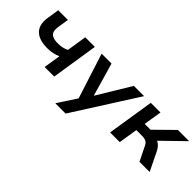

<svg xmlns="http://www.w3.org/2000/svg" viewBox="18 -1111 1908 1908"><g transform="rotate(45 972.0 -157.0)"><path d="M407 0 436 -179Q404 -165 368 -157.5Q332 -150 294 -150Q176 -150 122 -205Q68 -260 84 -365L104 -494H240L222 -377Q215 -336 224 -309.5Q233 -283 260.5 -270.5Q288 -258 336 -258Q368 -258 396.5 -264.5Q425 -271 451 -284L484 -494H619L542 0Z M737 180 879 -37V20L714 -494H853L961 -121H941L1167 -494H1311L882 180Z M1327 0 1405 -494H1541L1510 -303H1592L1786 -494H1944L1688 -245L1668 -283Q1698 -280 1719 -270Q1740 -260 1757 -241.5Q1774 -223 1790 -191L1883 0H1740L1667 -148Q1657 -170 1645 -181Q1633 -192 1615.5 -196.5Q1598 -201 1572 -201H1495L1463 0Z"/></g></svg>

Font: Nunito Sans 10pt SemiExpanded
Style: Bold Italic
Weight: 700
Width: 6
Italic angle: -9°
Designer: Vernon Adams
Foundry: Vernon Adams
Version: Version 3.101;gftools[0.9.27]